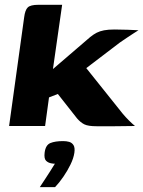

<svg xmlns="http://www.w3.org/2000/svg" viewBox="-20 -525 597 800"><path d="M17.9 0 80.7 -453.2Q84.5 -483.2 95.7 -494.1Q107 -505 139.8 -505H238.9L200.6 -237.3L355.7 -370.5Q370 -382.1 383 -388.7Q395.9 -395.3 413.5 -398.7Q431.1 -402.1 457.1 -402.1Q486.9 -402.1 511.7 -401Q536.5 -400 557 -399Q551.2 -395.6 537.3 -386.5Q523.4 -377.4 507.5 -366.9Q491.5 -356.4 479.3 -347.7L339.5 -241.2L491.2 -51.4Q503.7 -36.5 516.8 -23.5Q529.9 -10.4 542.4 0Q499.2 1 457.6 1Q415.9 1 382.7 1Q347.5 1 331.6 -6.8Q315.8 -14.6 301.1 -31.6L221 -133.4L184.2 -119.1L167.9 0ZM145.9 254.7Q159.5 234.1 169.4 218.9Q179.4 203.7 188.7 189.1Q198.1 174.5 208.7 157.1Q205.6 157.1 201.5 156.8Q197.4 156.4 194.4 155.7Q181.1 153.7 172 144.8Q162.9 136 166 110.8Q170 79.2 190 71Q209.9 62.9 242.9 62.9Q256.8 62.9 268.2 66.1Q279.6 69.3 286.3 79.8Q292.9 90.4 289.9 111.5Q286.5 134.5 273.7 160.7Q260.9 187 243.9 211.6Q227 236.3 209.5 254.7Z"/></svg>

Font: Genos Thin
Style: Italic
Weight: 100
Italic angle: -8°
Designer: Robert E. Leuschke
Foundry: Robert E. Leuschke
Version: Version 1.010